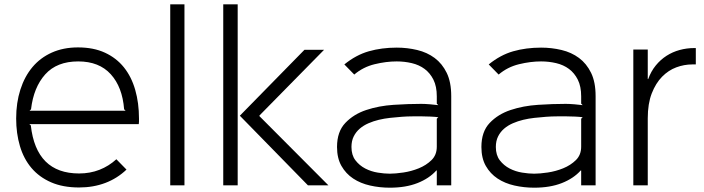

<svg xmlns="http://www.w3.org/2000/svg" viewBox="-20 -860 3269 891"><path d="M625 -310Q625 -302 625 -296Q625 -290 624 -284H116L123 -278Q148 -55 347 -55Q398 -55 441.5 -72Q485 -89 520 -121L567 -73Q524 -32 468.5 -11Q413 10 347 10Q272 10 217 -14Q162 -38 126 -80.5Q90 -123 72.5 -182Q55 -241 55 -310Q55 -383 74.5 -444Q94 -505 130.5 -548.5Q167 -592 220.5 -616Q274 -640 342 -640Q414 -640 467 -615.5Q520 -591 555 -547.5Q590 -504 607.5 -443Q625 -382 625 -310ZM563 -346 556 -353Q548 -456 494 -515.5Q440 -575 343 -575Q244 -575 190 -515Q136 -455 124 -353L117 -346Z M836 0H770V-840H836Z M1504 0H1409L1093 -323L1393 -629H1484L1184 -324V-321ZM1083 0H1016V-840H1083Z M2074 -414V0H2007V-69H2005Q1972 -32 1917.5 -10.5Q1863 11 1789 11Q1742 11 1697.5 1Q1653 -9 1619 -31.5Q1585 -54 1564.5 -90Q1544 -126 1544 -178Q1544 -249 1582.5 -289.5Q1621 -330 1679.5 -349.5Q1738 -369 1806.5 -373.5Q1875 -378 1935 -378Q1952 -378 1976 -376Q2000 -374 2014 -372L2007 -379V-413Q2007 -459 1991.5 -490Q1976 -521 1950.5 -540Q1925 -559 1891 -567Q1857 -575 1821 -575Q1772 -575 1718.5 -562Q1665 -549 1624 -514L1578 -561Q1632 -605 1691.5 -622Q1751 -639 1821 -639Q1870 -639 1916 -628Q1962 -617 1997 -591Q2032 -565 2053 -522Q2074 -479 2074 -414ZM2014 -316Q2000 -318 1978 -319Q1956 -320 1940 -320Q1919 -320 1894.5 -320Q1870 -320 1844 -318Q1817 -316 1790 -313Q1763 -310 1738 -304Q1713 -298 1690 -288Q1667 -278 1649.5 -263Q1632 -248 1621.5 -227Q1611 -206 1611 -178Q1611 -140 1629.5 -116Q1648 -92 1675 -78Q1702 -64 1733 -59Q1764 -54 1789 -54Q1815 -54 1852 -59.5Q1889 -65 1923.5 -79Q1958 -93 1982.5 -117Q2007 -141 2007 -179V-309Z M2744 -414V0H2677V-69H2675Q2642 -32 2587.5 -10.5Q2533 11 2459 11Q2412 11 2367.5 1Q2323 -9 2289 -31.5Q2255 -54 2234.5 -90Q2214 -126 2214 -178Q2214 -249 2252.5 -289.5Q2291 -330 2349.5 -349.5Q2408 -369 2476.5 -373.5Q2545 -378 2605 -378Q2622 -378 2646 -376Q2670 -374 2684 -372L2677 -379V-413Q2677 -459 2661.5 -490Q2646 -521 2620.5 -540Q2595 -559 2561 -567Q2527 -575 2491 -575Q2442 -575 2388.5 -562Q2335 -549 2294 -514L2248 -561Q2302 -605 2361.5 -622Q2421 -639 2491 -639Q2540 -639 2586 -628Q2632 -617 2667 -591Q2702 -565 2723 -522Q2744 -479 2744 -414ZM2684 -316Q2670 -318 2648 -319Q2626 -320 2610 -320Q2589 -320 2564.5 -320Q2540 -320 2514 -318Q2487 -316 2460 -313Q2433 -310 2408 -304Q2383 -298 2360 -288Q2337 -278 2319.5 -263Q2302 -248 2291.5 -227Q2281 -206 2281 -178Q2281 -140 2299.5 -116Q2318 -92 2345 -78Q2372 -64 2403 -59Q2434 -54 2459 -54Q2485 -54 2522 -59.5Q2559 -65 2593.5 -79Q2628 -93 2652.5 -117Q2677 -141 2677 -179V-309Z M3209 -561H3192Q3155 -561 3118.5 -547.5Q3082 -534 3052.5 -504Q3023 -474 3004.5 -426.5Q2986 -379 2986 -311V0H2919V-630H2986V-493H2988Q3001 -529 3023 -556Q3045 -583 3073 -601Q3101 -619 3134 -628Q3167 -637 3202 -637H3209Z"/></svg>

Font: TypoPRO Sinkin Sans
Style: 300 Light
Weight: 300
Designer: Keith Bates
Foundry: K-Type
Version: Sinkin Sans (version 1.0)  by Keith Bates   •   © 2014   www